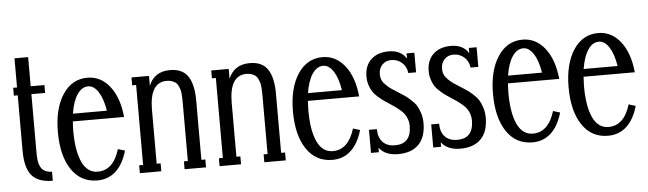

<svg xmlns="http://www.w3.org/2000/svg" viewBox="-44 -793 3276 971"><g transform="rotate(-5 1594.0 -308.0)"><path d="M190.9 -485.8V-445.8H121.1V-157.2Q121.1 -143.1 121.3 -135.5Q121.6 -127.9 122.8 -114.5Q124 -101.1 126.5 -93Q128.9 -85 134 -75Q139.2 -64.9 146.5 -59.3Q153.8 -53.7 165 -49.8Q176.3 -45.9 190.9 -45.9V0Q117.7 0 84.7 -38.6Q51.8 -77.1 51.8 -165V-445.8H32.2V-485.8H51.8V-633.8H121.1V-485.8Z M421.9 -25.9Q501 -25.9 532.7 -130.9L567.9 -120.1Q547.9 -51.3 509.3 -16.6Q470.7 18.1 416 18.1Q332 18.1 284.9 -52Q237.8 -122.1 237.8 -243.2Q237.8 -361.8 284.7 -432.9Q331.5 -503.9 410.2 -503.9Q477.5 -503.9 522.9 -446.8Q568.4 -389.6 578.1 -290H317.9Q315.9 -259.8 315.9 -241.2Q315.9 -140.1 342.5 -83Q369.1 -25.9 421.9 -25.9ZM410.2 -460Q377.9 -460 354.7 -425.5Q331.5 -391.1 321.8 -329.1H494.1Q484.4 -390.6 461.9 -425.3Q439.5 -460 410.2 -460Z M948.7 -340.8V-40H968.8V0H859.9V-40H879.9V-331.1Q879.9 -347.2 879.6 -356.2Q879.4 -365.2 878.2 -380.1Q877 -395 874.3 -403.6Q871.6 -412.1 866.5 -422.9Q861.3 -433.6 853.8 -439.2Q846.2 -444.8 834.7 -449Q823.2 -453.1 808.6 -453.1Q721.7 -453.1 721.7 -313V-40H741.7V0H632.8V-40H652.8V-445.8H632.8V-485.8H721.7V-436Q750.5 -505.9 829.6 -505.9Q893.1 -505.9 920.9 -464.1Q948.7 -422.4 948.7 -340.8Z M1353.5 -340.8V-40H1373.5V0H1264.6V-40H1284.7V-331.1Q1284.7 -347.2 1284.4 -356.2Q1284.2 -365.2 1283 -380.1Q1281.7 -395 1279.1 -403.6Q1276.4 -412.1 1271.2 -422.9Q1266.1 -433.6 1258.5 -439.2Q1251 -444.8 1239.5 -449Q1228 -453.1 1213.4 -453.1Q1126.5 -453.1 1126.5 -313V-40H1146.5V0H1037.6V-40H1057.6V-445.8H1037.6V-485.8H1126.5V-436Q1155.3 -505.9 1234.4 -505.9Q1297.9 -505.9 1325.7 -464.1Q1353.5 -422.4 1353.5 -340.8Z M1615.2 -25.9Q1694.3 -25.9 1726.1 -130.9L1761.2 -120.1Q1741.2 -51.3 1702.6 -16.6Q1664.1 18.1 1609.4 18.1Q1525.4 18.1 1478.3 -52Q1431.2 -122.1 1431.2 -243.2Q1431.2 -361.8 1478 -432.9Q1524.9 -503.9 1603.5 -503.9Q1670.9 -503.9 1716.3 -446.8Q1761.7 -389.6 1771.5 -290H1511.2Q1509.3 -259.8 1509.3 -241.2Q1509.3 -140.1 1535.9 -83Q1562.5 -25.9 1615.2 -25.9ZM1603.5 -460Q1571.3 -460 1548.1 -425.5Q1524.9 -391.1 1515.1 -329.1H1687.5Q1677.7 -390.6 1655.3 -425.3Q1632.8 -460 1603.5 -460Z M1965.8 -295.9Q1987.8 -282.2 2000 -273.9Q2012.2 -265.6 2030.8 -249.3Q2049.3 -232.9 2059.1 -217.3Q2068.8 -201.7 2076.4 -178Q2084 -154.3 2084 -127Q2084 -56.6 2047.6 -19.3Q2011.2 18.1 1942.9 18.1Q1877 18.1 1846.2 -22.9V0H1806.2V-117.2H1846.2Q1846.7 -74.2 1868.9 -51Q1891.1 -27.8 1931.2 -27.8Q2013.2 -27.8 2013.2 -120.1Q2013.2 -137.7 2007.6 -153.1Q2002 -168.5 1994.4 -179.4Q1986.8 -190.4 1972.4 -202.6Q1958 -214.8 1948 -221.7Q1938 -228.5 1919.9 -240.2Q1899.9 -253.4 1889.2 -261Q1878.4 -268.6 1862.3 -283.2Q1846.2 -297.9 1837.9 -311Q1829.6 -324.2 1823.2 -344Q1816.9 -363.8 1816.9 -386.2Q1816.9 -441.4 1850.1 -472.7Q1883.3 -503.9 1939.9 -503.9Q2002 -503.9 2029.3 -459V-485.8H2068.8V-386.2H2029.3Q2025.9 -418.9 2002.9 -439Q1980 -459 1949.2 -459Q1921.4 -459 1903.3 -440.7Q1885.3 -422.4 1885.3 -392.1Q1885.3 -376 1891.1 -362.5Q1897 -349.1 1910.2 -336.7Q1923.3 -324.2 1934.3 -316.4Q1945.3 -308.6 1965.8 -295.9Z M2281.7 -295.9Q2303.7 -282.2 2315.9 -273.9Q2328.1 -265.6 2346.7 -249.3Q2365.2 -232.9 2375 -217.3Q2384.8 -201.7 2392.3 -178Q2399.9 -154.3 2399.9 -127Q2399.9 -56.6 2363.5 -19.3Q2327.1 18.1 2258.8 18.1Q2192.9 18.1 2162.1 -22.9V0H2122.1V-117.2H2162.1Q2162.6 -74.2 2184.8 -51Q2207 -27.8 2247.1 -27.8Q2329.1 -27.8 2329.1 -120.1Q2329.1 -137.7 2323.5 -153.1Q2317.9 -168.5 2310.3 -179.4Q2302.7 -190.4 2288.3 -202.6Q2273.9 -214.8 2263.9 -221.7Q2253.9 -228.5 2235.8 -240.2Q2215.8 -253.4 2205.1 -261Q2194.3 -268.6 2178.2 -283.2Q2162.1 -297.9 2153.8 -311Q2145.5 -324.2 2139.2 -344Q2132.8 -363.8 2132.8 -386.2Q2132.8 -441.4 2166 -472.7Q2199.2 -503.9 2255.9 -503.9Q2317.9 -503.9 2345.2 -459V-485.8H2384.8V-386.2H2345.2Q2341.8 -418.9 2318.8 -439Q2295.9 -459 2265.1 -459Q2237.3 -459 2219.2 -440.7Q2201.2 -422.4 2201.2 -392.1Q2201.2 -376 2207 -362.5Q2212.9 -349.1 2226.1 -336.7Q2239.3 -324.2 2250.2 -316.4Q2261.2 -308.6 2281.7 -295.9Z M2630.9 -25.9Q2710 -25.9 2741.7 -130.9L2776.9 -120.1Q2756.8 -51.3 2718.3 -16.6Q2679.7 18.1 2625 18.1Q2541 18.1 2493.9 -52Q2446.8 -122.1 2446.8 -243.2Q2446.8 -361.8 2493.7 -432.9Q2540.5 -503.9 2619.1 -503.9Q2686.5 -503.9 2731.9 -446.8Q2777.3 -389.6 2787.1 -290H2526.9Q2524.9 -259.8 2524.9 -241.2Q2524.9 -140.1 2551.5 -83Q2578.1 -25.9 2630.9 -25.9ZM2619.1 -460Q2586.9 -460 2563.7 -425.5Q2540.5 -391.1 2530.8 -329.1H2703.1Q2693.4 -390.6 2670.9 -425.3Q2648.4 -460 2619.1 -460Z M3014.6 -25.9Q3093.8 -25.9 3125.5 -130.9L3160.6 -120.1Q3140.6 -51.3 3102.1 -16.6Q3063.5 18.1 3008.8 18.1Q2924.8 18.1 2877.7 -52Q2830.6 -122.1 2830.6 -243.2Q2830.6 -361.8 2877.4 -432.9Q2924.3 -503.9 3002.9 -503.9Q3070.3 -503.9 3115.7 -446.8Q3161.1 -389.6 3170.9 -290H2910.6Q2908.7 -259.8 2908.7 -241.2Q2908.7 -140.1 2935.3 -83Q2961.9 -25.9 3014.6 -25.9ZM3002.9 -460Q2970.7 -460 2947.5 -425.5Q2924.3 -391.1 2914.6 -329.1H3086.9Q3077.1 -390.6 3054.7 -425.3Q3032.2 -460 3002.9 -460Z"/></g></svg>

Font: Margherita
Style: Regular
Weight: 400
Designer: James Puckett
Foundry: Dunwich Type Founders
Version: Version 1.008;hotconv 1.0.109;makeotfexe 2.5.65596